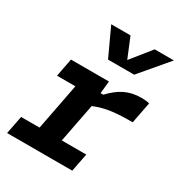

<svg xmlns="http://www.w3.org/2000/svg" viewBox="-190 -946 1001 1073"><g transform="rotate(30 310.0 -409.0)"><path d="M363.5 -534H118.5L96 -417H214.5L156.5 -117H37.5L14.5 0H435L458 -117H300L348.5 -367C423.5 -398 491.5 -403 592.5 -403L619 -540C604 -544.5 588 -546 568 -546C484 -546 430.5 -514.5 373 -454.5H355.5ZM214.5 -817.5H339L392 -689L495 -817.5H619L466.5 -637.5H298Z"/></g></svg>

Font: Monaspace Neon
Style: Bold Italic
Weight: 700
Italic angle: -11°
Designer: Riley Cran & the Lettermatic Team
Foundry: Lettermatic
Version: Version 1.200 (Monaspace Neon)